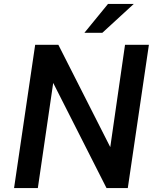

<svg xmlns="http://www.w3.org/2000/svg" viewBox="-20 -949 793 969"><path d="M51 0 157.5 -723H274.5L536.5 -206.5L611 -723H731.5L625 0H517.5L248.5 -530.5L171 0ZM525 -929H655L496.5 -783.5H406Z"/></svg>

Font: Public Sans SemiBold
Style: Italic
Weight: 600
Italic angle: -8°
Designer: The Public Sans project authors (U.S. Web Design System). Libre Franklin designed by Pablo Impallari and Rodrigo Fuenzal
Version: Version 1.007; ttfautohint (v1.8.1) -l 8 -r 50 -G 200 -x 14 